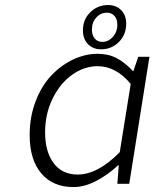

<svg xmlns="http://www.w3.org/2000/svg" viewBox="-20 -738 640 771"><path d="M386.2 -540Q353 -540 333 -561Q313 -582 313 -616.2Q313 -659.7 342.5 -688.7Q372.1 -717.8 414.1 -717.8Q446.3 -717.8 466.6 -697.3Q486.8 -676.8 486.8 -643.1Q486.8 -598.6 457.3 -569.3Q427.7 -540 386.2 -540ZM391.1 -569.8Q415 -569.8 433.1 -589.8Q451.2 -609.9 451.2 -639.2Q451.2 -661.1 439.7 -674.1Q428.2 -687 409.2 -687Q384.3 -687 366.7 -667.7Q349.1 -648.4 349.1 -619.1Q349.1 -596.7 360.4 -583.3Q371.6 -569.8 391.1 -569.8ZM274.9 13.2Q192.4 13.2 145.8 -41.7Q99.1 -96.7 99.1 -195.8Q99.1 -268.6 123 -331.1Q147 -393.6 185.8 -434.6Q224.6 -475.6 273.2 -498.8Q321.8 -522 372.1 -522Q415 -522 448.7 -504.4Q482.4 -486.8 515.1 -451.2L535.2 -509.8H580.1L499 0H451.2L457 -74.2H454.1Q413.6 -36.1 366.5 -11.5Q319.3 13.2 274.9 13.2ZM292 -37.1Q372.6 -37.1 460.9 -127L504.9 -400.9Q445.8 -472.2 372.1 -472.2Q318.4 -472.2 270 -438Q221.7 -403.8 191.4 -342.3Q161.1 -280.8 161.1 -207Q161.1 -128.9 195.3 -83Q229.5 -37.1 292 -37.1Z"/></svg>

Font: Office Code Pro Light Italic
Style: Regular
Weight: 300
Italic angle: -9°
Designer: Nathan Rutzky & Paul D. Hunt
Foundry: Adobe Systems Incorporated
Version: Version 1.004;PS 001.004;hotconv 1.0.70;makeotf.lib2.5.58329